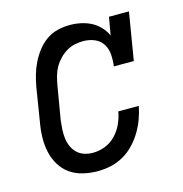

<svg xmlns="http://www.w3.org/2000/svg" viewBox="-87 -618 673 706"><g transform="rotate(-15 250.0 -265.0)"><path d="M201 8Q173 8 145.5 1.5Q118 -5 96.5 -20Q75 -35 61 -58Q47 -81 41 -107.5Q35 -134 35.5 -162.5Q36 -191 41 -219L62 -349Q66 -372 72.5 -394.5Q79 -417 89.5 -438.5Q100 -460 115 -479.5Q130 -499 150 -513Q170 -527 193.5 -532.5Q217 -538 240 -538Q261 -538 282 -533.5Q303 -529 321 -519.5Q339 -510 353 -495Q367 -480 375 -462L387 -530H463L433 -349H357Q360 -371 358.5 -393.5Q357 -416 346 -433.5Q335 -451 315 -459.5Q295 -468 272 -468Q256 -468 239.5 -464.5Q223 -461 208 -452Q193 -443 180.5 -430Q168 -417 159.5 -402Q151 -387 146.5 -370.5Q142 -354 139 -338L117 -208Q115 -191 114 -174Q113 -157 115 -140.5Q117 -124 123.5 -109Q130 -94 141.5 -83Q153 -72 168.5 -67Q184 -62 201 -62Q225 -62 248 -71Q271 -80 288.5 -98.5Q306 -117 316 -139.5Q326 -162 330 -185H408Q403 -160 394.5 -136.5Q386 -113 372.5 -90.5Q359 -68 340.5 -48.5Q322 -29 299 -16Q276 -3 251 2.5Q226 8 201 8Z"/></g></svg>

Font: Iosevka Slab Oblique
Style: Regular
Weight: 400
Italic angle: -9°
Monospace: yes
Designer: Belleve Invis
Foundry: Belleve Invis
Version: Version 11.1.1; ttfautohint (v1.8.3)